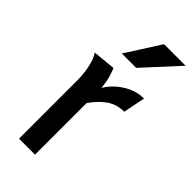

<svg xmlns="http://www.w3.org/2000/svg" viewBox="-235 -783 832 832"><g transform="rotate(45 181.5 -367.0)"><path d="M149 -506Q169 -460 173 -408Q198 -450 242.5 -478Q287 -506 336 -506L316 -405Q270 -405 236 -381Q202 -357 174 -316V0H76V-361Q76 -381 73 -406Q70 -431 63 -455Q56 -479 44 -496ZM231 -734H363L218 -576H130Z"/></g></svg>

Font: Rosario Light SemiBold
Style: Regular
Weight: 600
Version: Version 1.101; ttfautohint (v1.8.1.43-b0c9)